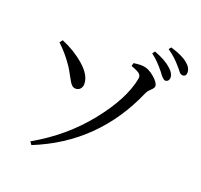

<svg xmlns="http://www.w3.org/2000/svg" viewBox="-150 -1012 1299 1241"><g transform="rotate(20 500.0 -392.0)"><path d="M858.4 -627.9Q843.8 -627.9 816.4 -666Q813.5 -670.9 811.5 -672.9Q762.7 -733.4 719.7 -764.6L732.4 -782.2Q811.5 -752.9 851.6 -715.8Q884.8 -686.5 884.8 -657.2Q884.8 -644.5 877.4 -636.2Q870.1 -627.9 858.4 -627.9ZM951.2 -698.2Q945.3 -698.2 939 -702.1Q932.6 -706.1 928.7 -710.9Q924.8 -715.8 916.5 -726.6Q908.2 -737.3 902.3 -743.2Q862.3 -791 809.6 -827.1L822.3 -842.8Q904.3 -818.4 940.4 -788.1Q976.6 -759.8 976.6 -725.6Q976.6 -698.2 951.2 -698.2ZM765.6 -506.8Q589.8 -102.5 188.5 59.6L173.8 39.1Q381.8 -79.1 522.5 -255.4Q663.1 -431.6 691.4 -576.2Q696.3 -597.7 685.1 -610.8Q673.8 -624 622.1 -642.6L627.9 -664.1Q673.8 -670.9 698.2 -667Q732.4 -663.1 772 -629.4Q811.5 -595.7 811.5 -571.3Q811.5 -559.6 792 -541.5Q772.5 -523.4 765.6 -506.8ZM239.3 -500Q191.4 -571.3 131.8 -627L147.5 -646.5Q237.3 -609.4 305.7 -549.3Q374 -489.3 375 -430.7Q376 -409.2 363.8 -395Q351.6 -380.9 332 -380.9Q315.4 -380.9 303.7 -393.1Q292 -405.3 272 -442.9Q252 -480.5 239.3 -500Z"/></g></svg>

Font: GenYoMin TW TTF Medium
Style: Regular
Weight: 500
Version: Version 1.300